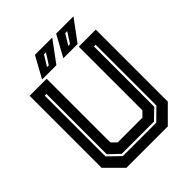

<svg xmlns="http://www.w3.org/2000/svg" viewBox="-231 -987 1126 1126"><g transform="rotate(-45 332.0 -424.0)"><path d="M160.5 0 57.5 -103V-700H199V-172L229.5 -141.5H434.5L465 -172V-700H606.5V-103L503.5 0ZM194 -63.5H471L543 -134V-638H529V-138L466 -77.5H199L135 -138V-638H121V-134ZM353 -716 425.5 -848H569L471.5 -716ZM249 -747H263.5L305.5 -812.5H289ZM177 -716 249.5 -848H393L295.5 -716ZM425 -747H439.5L481.5 -812.5H465Z"/></g></svg>

Font: Tourney
Style: Bold
Weight: 700
Designer: Tyler Finck
Foundry: Etcetera Type Co
Version: Version 1.015